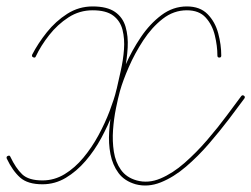

<svg xmlns="http://www.w3.org/2000/svg" viewBox="-26 -567 781 597"><path d="M77 -389Q72 -391 74 -397Q92 -432 119.5 -466.5Q147 -501 183 -524Q219 -547 262 -547Q307 -547 331.5 -530Q356 -513 364.5 -483.5Q373 -454 371 -419Q369 -384 362 -349Q355 -314 347 -285Q340 -254 325 -215.5Q310 -177 289 -138Q268 -99 240 -66.5Q212 -34 178.5 -14Q145 6 106 6Q60 6 36.5 -15Q13 -36 -5 -74Q-5 -74 -5 -74Q-5 -74 -5 -74Q-7 -80 -2 -82Q4 -85 6 -80Q23 -44 43 -25Q63 -6 106 -6Q143 -6 175 -25.5Q207 -45 233.5 -77Q260 -109 280.5 -147Q301 -185 315 -222Q329 -259 336 -287Q342 -314 349.5 -347Q357 -380 359.5 -413Q362 -446 355 -474Q348 -502 326 -518.5Q304 -535 262 -535Q221 -535 187 -513Q153 -491 127 -458Q101 -425 85 -391Q83 -386 77 -389ZM662 -394Q662 -388 656 -388Q650 -388 650 -394Q650 -424 642 -457Q634 -490 613.5 -512.5Q593 -535 555 -535Q514 -535 480 -508.5Q446 -482 419.5 -441.5Q393 -401 374.5 -358.5Q356 -316 347 -284Q341 -262 334.5 -230Q328 -198 325.5 -163Q323 -128 328 -95.5Q333 -63 350 -39Q367 -15 399 -6Q435 4 473 -12Q511 -28 548 -60.5Q585 -93 618.5 -132Q652 -171 679 -207.5Q706 -244 724 -268Q724 -268 724 -268Q724 -268 724 -268Q728 -273 733 -269Q737 -266 734 -261Q715 -235 686.5 -197.5Q658 -160 624 -120.5Q590 -81 552 -48.5Q514 -16 474 0Q434 16 396 6Q361 -4 342.5 -29Q324 -54 317.5 -87.5Q311 -121 313.5 -158Q316 -195 322.5 -229Q329 -263 336 -288Q345 -321 364.5 -365.5Q384 -410 412 -451.5Q440 -493 476 -520Q512 -547 555 -547Q596 -547 619.5 -523Q643 -499 652.5 -463.5Q662 -428 662 -394Q662 -394 662 -394Q662 -394 662 -394Z"/></svg>

Font: FRB American Cursive Guidelines Arrows Thin
Style: Italic
Weight: 100
Italic angle: -25°
Version: Version 2.0;Modular Font Editor K font №1